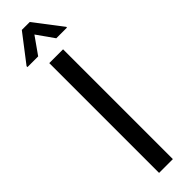

<svg xmlns="http://www.w3.org/2000/svg" viewBox="-314 -893 879 879"><g transform="rotate(-45 125.0 -453.5)"><path d="M169.9 0H80.6V-710.9H169.9ZM252.9 -773.4V-768.6H183.6L125 -851.6L66.4 -768.6H-2.9V-774.4L99.1 -907.2H150.4Z"/></g></svg>

Font: Roboto Condensed
Style: Regular
Weight: 400
Designer: Google
Version: Version 2.001047; 2015